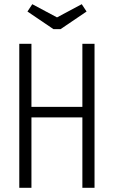

<svg xmlns="http://www.w3.org/2000/svg" viewBox="-20 -896 543 916"><path d="M72 0H130V-336H373V0H431V-687H373V-386H130V-687H72ZM269 -757 393 -841 370 -876 252 -813 134 -876 111 -841 235 -757Z"/></svg>

Font: Secuela Light
Style: Regular
Weight: 300
Designer: Fernando Haro
Foundry: deFharo
Version: Version 1.708